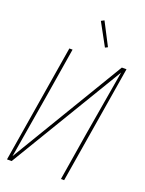

<svg xmlns="http://www.w3.org/2000/svg" viewBox="-175 -1042 849 1124"><g transform="rotate(20 250.0 -480.0)"><path d="M16 0 137 -735H157L109 -441Q92 -338 74.5 -235Q57 -132 40 -29L464 -735H493L372 0H352L400 -294Q417 -397 435 -500Q453 -603 470 -706L45 0ZM331 -811 255 -950 274 -960 347 -819Z"/></g></svg>

Font: Iosevka Term Curly Th Obl
Style: Regular
Weight: 100
Italic angle: -9°
Designer: Belleve Invis
Foundry: Belleve Invis
Version: Version 32.3.0